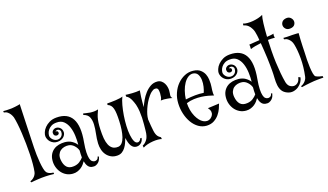

<svg xmlns="http://www.w3.org/2000/svg" viewBox="-88 -1355 3308 1938"><g transform="rotate(-20 1566.0 -385.5)"><path d="M255.9 -25.4Q228.5 -29.3 205.1 -30.3Q181.6 -31.2 163.1 -32.2H123Q101.6 -31.2 81.1 -30.3Q63.5 -29.3 44.4 -27.8Q25.4 -26.4 10.7 -24.4L4.9 -37.1Q27.3 -44.9 42 -57.1Q56.6 -69.3 64.5 -82Q74.2 -96.7 77.1 -112.3Q84 -145.5 88.4 -192.9Q92.8 -240.2 94.2 -295.4Q95.7 -350.6 94.7 -408.7Q93.8 -466.8 90.8 -521.5Q87.9 -576.2 82.5 -622.6Q77.1 -668.9 70.3 -700.2Q64.5 -719.7 53.7 -737.3Q44.9 -752 29.8 -765.1Q14.6 -778.3 -8.8 -782.2L-9.8 -796.9Q8.8 -794.9 25.4 -794.4Q42 -793.9 54.7 -793.9H81.1Q98.6 -794.9 115.2 -796.9Q128.9 -798.8 144.5 -800.8Q160.2 -802.7 170.9 -806.6Q166 -673.8 163.6 -585.4Q161.1 -497.1 159.2 -443.4Q157.2 -380.9 156.2 -344.7Q155.3 -308.6 156.2 -266.6Q157.2 -224.6 160.6 -186Q164.1 -147.5 169.9 -117.2Q175.8 -86.9 184.6 -74.2Q189.5 -65.4 200.2 -58.6Q208 -52.7 221.7 -47.9Q235.4 -43 254.9 -41L255.9 -25.4Z M741.2 -36.1Q738.3 -23.4 731.4 -8.3Q724.6 6.8 711.9 19Q699.2 31.2 681.2 37.6Q663.1 43.9 638.7 38.1Q614.3 32.2 600.1 10.7Q585.9 -10.7 580.1 -43.9Q571.3 -30.3 558.1 -15.1Q544.9 0 526.9 12.2Q508.8 24.4 485.8 31.7Q462.9 39.1 435.5 37.1Q398.4 34.2 369.6 17.1Q340.8 0 321.3 -26.9Q301.8 -53.7 292.5 -87.9Q283.2 -122.1 287.1 -159.2Q291 -196.3 307.1 -222.7Q323.2 -249 347.7 -265.1Q372.1 -281.2 403.3 -287.1Q434.6 -293 467.8 -290Q511.7 -285.2 541 -264.2Q570.3 -243.2 585.9 -217.8Q590.8 -262.7 588.9 -314Q586.9 -365.2 573.2 -407.7Q559.6 -450.2 531.2 -478Q502.9 -505.9 454.1 -504.9Q419.9 -504.9 397.9 -492.7Q376 -480.5 362.8 -463.9Q349.6 -447.3 344.7 -430.2Q339.8 -413.1 339.8 -403.3Q339.8 -393.6 345.7 -381.3Q351.6 -369.1 362.3 -358.9Q373 -348.6 387.7 -342.8Q402.3 -336.9 420.9 -339.8Q433.6 -341.8 443.4 -348.6Q453.1 -355.5 459 -364.3Q464.8 -373 467.3 -382.8Q469.7 -392.6 469.7 -401.4Q469.7 -411.1 463.9 -418.5Q458 -425.8 450.2 -429.7Q442.4 -433.6 432.6 -432.1Q422.9 -430.7 415 -422.9Q423.8 -423.8 432.6 -419.4Q441.4 -415 441.4 -401.4Q441.4 -390.6 432.6 -385.3Q423.8 -379.9 413.1 -380.9Q402.3 -381.8 393.6 -390.1Q384.8 -398.4 384.8 -416Q384.8 -432.6 398.9 -444.3Q413.1 -456.1 431.6 -456.1Q454.1 -456.1 473.1 -438.5Q492.2 -420.9 492.2 -389.6Q492.2 -378.9 486.8 -366.7Q481.4 -354.5 470.7 -343.8Q460 -333 442.4 -325.7Q424.8 -318.4 401.4 -318.4Q377.9 -318.4 359.4 -327.6Q340.8 -336.9 328.1 -351.1Q315.4 -365.2 309.1 -382.3Q302.7 -399.4 302.7 -415Q302.7 -430.7 312.5 -454.6Q322.3 -478.5 343.3 -500Q364.3 -521.5 396 -537.1Q427.7 -552.7 471.7 -552.7Q589.8 -552.7 634.8 -470.2Q679.7 -387.7 649.4 -224.6Q637.7 -159.2 636.7 -118.2Q635.7 -77.1 641.6 -52.7Q647.5 -28.3 658.7 -18.6Q669.9 -8.8 682.6 -6.8Q693.4 -4.9 703.1 -8.8Q710.9 -10.7 718.3 -18.1Q725.6 -25.4 728.5 -41ZM576.2 -85.9Q575.2 -121.1 579.1 -160.2Q571.3 -190.4 547.4 -216.3Q523.4 -242.2 493.2 -247.1Q470.7 -251 446.8 -246.6Q422.9 -242.2 404.3 -229Q385.7 -215.8 375 -192.4Q364.3 -168.9 367.2 -134.8Q372.1 -82 397 -54.7Q421.9 -27.3 470.7 -30.3Q507.8 -32.2 533.7 -49.3Q559.6 -66.4 576.2 -85.9Z M1161.1 -36.1Q1168 -36.1 1174.8 -40Q1180.7 -43 1186 -48.8Q1191.4 -54.7 1195.3 -66.4H1210Q1209 -56.6 1204.1 -44.4Q1199.2 -32.2 1189.5 -22Q1179.7 -11.7 1165 -4.9Q1150.4 2 1130.9 0Q1068.4 -5.9 1055.7 -121.1Q1046.9 -97.7 1035.6 -73.2Q1024.4 -48.8 1008.8 -28.3Q993.2 -7.8 972.2 5.4Q951.2 18.6 921.9 18.6Q884.8 18.6 856.9 3.4Q829.1 -11.7 810.5 -37.1Q792 -62.5 784.2 -95.2Q776.4 -127.9 778.3 -163.1Q781.2 -211.9 792 -262.2Q802.7 -312.5 805.2 -356.9Q807.6 -401.4 794.4 -435.1Q781.2 -468.8 736.3 -484.4L740.2 -499Q754.9 -496.1 772.5 -491.2Q790 -486.3 809.6 -483.4Q829.1 -480.5 851.1 -480.5Q873 -480.5 895.5 -486.3Q883.8 -460.9 874.5 -438.5Q865.2 -416 859.4 -388.7Q853.5 -361.3 850.6 -326.2Q847.7 -291 847.7 -239.3Q847.7 -187.5 856 -152.3Q864.3 -117.2 879.4 -96.7Q894.5 -76.2 915 -67.9Q935.5 -59.6 960.9 -61.5Q985.4 -64.5 1002.4 -84.5Q1019.5 -104.5 1030.8 -137.2Q1042 -169.9 1048.3 -211.9Q1054.7 -253.9 1056.6 -300.8Q1058.6 -347.7 1057.1 -380.9Q1055.7 -414.1 1049.8 -436.5Q1043.9 -459 1032.2 -473.1Q1020.5 -487.3 1001 -495.1L1002.9 -510.7Q1020.5 -510.7 1044.9 -510.7Q1069.3 -510.7 1093.8 -512.2Q1118.2 -513.7 1139.2 -516.6Q1160.2 -519.5 1170.9 -524.4Q1154.3 -492.2 1141.1 -442.9Q1127.9 -393.6 1119.1 -339.4Q1110.4 -285.2 1107.4 -231Q1104.5 -176.8 1109.4 -133.3Q1114.3 -89.8 1126.5 -63Q1138.7 -36.1 1161.1 -36.1Z M1635.7 -420.9Q1634.8 -404.3 1632.3 -392.6Q1629.9 -380.9 1628.9 -371.6Q1627.9 -362.3 1629.9 -354.5Q1631.8 -346.7 1640.6 -336.9Q1614.3 -344.7 1592.8 -348.1Q1571.3 -351.6 1554.7 -353.5Q1536.1 -354.5 1521.5 -353.5Q1531.2 -367.2 1534.7 -383.8Q1538.1 -400.4 1540 -424.8Q1541 -442.4 1538.1 -460.9Q1535.2 -479.5 1518.6 -484.4Q1511.7 -485.4 1503.9 -485.4Q1496.1 -485.4 1486.3 -481Q1476.6 -476.6 1463.9 -466.8Q1451.2 -457 1435.5 -438.5Q1413.1 -412.1 1395.5 -382.3Q1377.9 -352.5 1365.2 -323.2Q1352.5 -293.9 1345.2 -268.1Q1337.9 -242.2 1336.9 -223.6Q1336.9 -220.7 1335.9 -219.7Q1337.9 -181.6 1340.8 -148.4Q1343.8 -115.2 1346.7 -91.8Q1349.6 -69.3 1355 -54.7Q1360.4 -40 1367.2 -30.8Q1374 -21.5 1381.8 -15.6Q1389.6 -9.8 1396.5 -4.9L1398.4 15.6Q1384.8 9.8 1359.4 7.3Q1334 4.9 1305.2 6.8Q1276.4 8.8 1247.1 15.6Q1217.8 22.5 1197.3 34.2L1194.3 11.7Q1221.7 1 1244.6 -28.8Q1267.6 -58.6 1273.4 -122.1Q1276.4 -153.3 1279.8 -186.5Q1283.2 -219.7 1284.2 -253.9Q1285.2 -288.1 1283.2 -324.2Q1281.2 -360.4 1272.5 -398.4Q1264.6 -425.8 1254.9 -449.2Q1247.1 -468.8 1234.9 -485.8Q1222.7 -502.9 1208 -506.8L1206.1 -529.3Q1217.8 -527.3 1235.8 -525.4Q1253.9 -523.4 1274.4 -522Q1294.9 -520.5 1316.4 -520.5Q1337.9 -520.5 1357.4 -522.5Q1353.5 -504.9 1347.2 -457Q1340.8 -409.2 1336.9 -349.6Q1349.6 -378.9 1370.1 -415Q1390.6 -451.2 1418 -481.4Q1445.3 -511.7 1479.5 -530.8Q1513.7 -549.8 1554.7 -545.9Q1579.1 -543 1595.2 -529.3Q1611.3 -515.6 1620.6 -497.1Q1629.9 -478.5 1633.3 -458Q1636.7 -437.5 1635.7 -420.9Z M1676.8 -264.6Q1679.7 -322.3 1701.7 -372.1Q1723.6 -421.9 1758.8 -457.5Q1793.9 -493.2 1838.4 -511.7Q1882.8 -530.3 1930.7 -524.4Q1978.5 -518.6 2004.4 -495.1Q2030.3 -471.7 2041 -442.9Q2051.8 -414.1 2052.7 -385.7Q2053.7 -357.4 2052.7 -341.8Q2051.8 -327.1 2049.3 -309.6Q2046.9 -292 2044.4 -274.9Q2042 -257.8 2042 -242.7Q2042 -227.5 2044.9 -217.8Q2020.5 -225.6 1988.3 -234.9Q1956.1 -244.1 1918.5 -249Q1880.9 -253.9 1840.3 -252.4Q1799.8 -251 1759.8 -238.3Q1758.8 -201.2 1765.1 -164.6Q1771.5 -127.9 1786.1 -94.7Q1798.8 -66.4 1815.4 -44.9Q1832 -23.4 1851.1 -12.2Q1870.1 -1 1890.1 0Q1910.2 1 1930.7 -11.7Q1947.3 -23.4 1956.1 -40Q1963.9 -53.7 1962.4 -73.2Q1960.9 -92.8 1941.4 -118.2L2063.5 -124Q2056.6 -104.5 2043.5 -75.2Q2030.3 -45.9 2007.8 -18.6Q1985.4 8.8 1952.1 27.3Q1918.9 45.9 1872.1 43.9Q1825.2 41 1787.6 14.2Q1750 -12.7 1724.6 -55.7Q1699.2 -98.6 1686.5 -152.8Q1673.8 -207 1676.8 -264.6ZM1918.9 -499Q1891.6 -502 1865.7 -485.4Q1839.8 -468.8 1818.8 -438Q1797.9 -407.2 1783.2 -365.2Q1768.6 -323.2 1762.7 -277.3Q1818.4 -284.2 1866.2 -284.7Q1914.1 -285.2 1955.1 -278.3Q1965.8 -300.8 1974.6 -336.4Q1983.4 -372.1 1982.4 -406.7Q1981.4 -441.4 1967.3 -467.8Q1953.1 -494.1 1918.9 -499Z M2603.5 -36.1Q2600.6 -23.4 2593.8 -8.3Q2586.9 6.8 2574.2 19Q2561.5 31.2 2543.5 37.6Q2525.4 43.9 2501 38.1Q2476.6 32.2 2462.4 10.7Q2448.2 -10.7 2442.4 -43.9Q2433.6 -30.3 2420.4 -15.1Q2407.2 0 2389.2 12.2Q2371.1 24.4 2348.1 31.7Q2325.2 39.1 2297.9 37.1Q2260.7 34.2 2231.9 17.1Q2203.1 0 2183.6 -26.9Q2164.1 -53.7 2154.8 -87.9Q2145.5 -122.1 2149.4 -159.2Q2153.3 -196.3 2169.4 -222.7Q2185.5 -249 2210 -265.1Q2234.4 -281.2 2265.6 -287.1Q2296.9 -293 2330.1 -290Q2374 -285.2 2403.3 -264.2Q2432.6 -243.2 2448.2 -217.8Q2453.1 -262.7 2451.2 -314Q2449.2 -365.2 2435.5 -407.7Q2421.9 -450.2 2393.6 -478Q2365.2 -505.9 2316.4 -504.9Q2282.2 -504.9 2260.3 -492.7Q2238.3 -480.5 2225.1 -463.9Q2211.9 -447.3 2207 -430.2Q2202.1 -413.1 2202.1 -403.3Q2202.1 -393.6 2208 -381.3Q2213.9 -369.1 2224.6 -358.9Q2235.4 -348.6 2250 -342.8Q2264.6 -336.9 2283.2 -339.8Q2295.9 -341.8 2305.7 -348.6Q2315.4 -355.5 2321.3 -364.3Q2327.1 -373 2329.6 -382.8Q2332 -392.6 2332 -401.4Q2332 -411.1 2326.2 -418.5Q2320.3 -425.8 2312.5 -429.7Q2304.7 -433.6 2294.9 -432.1Q2285.2 -430.7 2277.3 -422.9Q2286.1 -423.8 2294.9 -419.4Q2303.7 -415 2303.7 -401.4Q2303.7 -390.6 2294.9 -385.3Q2286.1 -379.9 2275.4 -380.9Q2264.6 -381.8 2255.9 -390.1Q2247.1 -398.4 2247.1 -416Q2247.1 -432.6 2261.2 -444.3Q2275.4 -456.1 2293.9 -456.1Q2316.4 -456.1 2335.4 -438.5Q2354.5 -420.9 2354.5 -389.6Q2354.5 -378.9 2349.1 -366.7Q2343.8 -354.5 2333 -343.8Q2322.3 -333 2304.7 -325.7Q2287.1 -318.4 2263.7 -318.4Q2240.2 -318.4 2221.7 -327.6Q2203.1 -336.9 2190.4 -351.1Q2177.7 -365.2 2171.4 -382.3Q2165 -399.4 2165 -415Q2165 -430.7 2174.8 -454.6Q2184.6 -478.5 2205.6 -500Q2226.6 -521.5 2258.3 -537.1Q2290 -552.7 2334 -552.7Q2452.1 -552.7 2497.1 -470.2Q2542 -387.7 2511.7 -224.6Q2500 -159.2 2499 -118.2Q2498 -77.1 2503.9 -52.7Q2509.8 -28.3 2521 -18.6Q2532.2 -8.8 2544.9 -6.8Q2555.7 -4.9 2565.4 -8.8Q2573.2 -10.7 2580.6 -18.1Q2587.9 -25.4 2590.8 -41ZM2438.5 -85.9Q2437.5 -121.1 2441.4 -160.2Q2433.6 -190.4 2409.7 -216.3Q2385.7 -242.2 2355.5 -247.1Q2333 -251 2309.1 -246.6Q2285.2 -242.2 2266.6 -229Q2248 -215.8 2237.3 -192.4Q2226.6 -168.9 2229.5 -134.8Q2234.4 -82 2259.3 -54.7Q2284.2 -27.3 2333 -30.3Q2370.1 -32.2 2396 -49.3Q2421.9 -66.4 2438.5 -85.9Z M2835.9 -32.2Q2858.4 -32.2 2877.9 -47.9Q2897.5 -63.5 2905.3 -100.6L2925.8 -92.8Q2922.9 -69.3 2907.2 -45.4Q2891.6 -21.5 2867.2 -4.9Q2842.8 11.7 2812 16.6Q2781.2 21.5 2749 6.8Q2713.9 -9.8 2698.2 -36.1Q2682.6 -62.5 2678.7 -97.2Q2674.8 -131.8 2677.7 -172.4Q2680.7 -212.9 2680.7 -256.8Q2680.7 -282.2 2680.2 -316.9Q2679.7 -351.6 2678.2 -390.6Q2676.8 -429.7 2673.8 -471.2Q2670.9 -512.7 2668 -552.7Q2634.8 -548.8 2605 -543.5Q2575.2 -538.1 2554.7 -530.3Q2553.7 -539.1 2554.2 -543.9Q2554.7 -548.8 2555.2 -553.2Q2555.7 -557.6 2555.7 -563Q2555.7 -568.4 2553.7 -578.1Q2577.1 -580.1 2606 -582Q2634.8 -584 2665 -585.9Q2664.1 -599.6 2663.1 -612.8Q2662.1 -626 2660.2 -638.7Q2655.3 -684.6 2642.1 -711.9Q2628.9 -739.3 2613.3 -753.9Q2597.7 -768.6 2584 -773.9Q2570.3 -779.3 2563.5 -781.2L2566.4 -799.8Q2585 -792 2612.3 -789.6Q2639.6 -787.1 2669.4 -789.6Q2699.2 -792 2728 -798.8Q2756.8 -805.7 2778.3 -816.4Q2768.6 -789.1 2761.2 -729.5Q2753.9 -669.9 2749 -590.8Q2799.8 -593.8 2822.3 -598.6Q2817.4 -592.8 2817.4 -579.6Q2817.4 -566.4 2820.3 -555.7Q2803.7 -557.6 2785.2 -558.1Q2766.6 -558.6 2747.1 -558.6Q2744.1 -502 2743.2 -440.4Q2742.2 -378.9 2744.6 -318.8Q2747.1 -258.8 2752.4 -201.7Q2757.8 -144.5 2766.6 -96.7Q2774.4 -62.5 2793.9 -47.9Q2813.5 -33.2 2835.9 -32.2Z M2900.4 -4.9Q2922.9 -12.7 2937.5 -25.4Q2952.1 -38.1 2960 -50.8Q2969.7 -65.4 2972.7 -81.1Q2994.1 -180.7 2994.1 -271Q2994.1 -361.3 2980.5 -425.8Q2976.6 -446.3 2965.8 -463.9Q2957 -478.5 2941.4 -491.7Q2925.8 -504.9 2901.4 -508.8L2900.4 -524.4Q2919.9 -522.5 2937 -522Q2954.1 -521.5 2966.8 -521.5H2994.1Q3005.9 -520.5 3017.6 -520.5Q3028.3 -519.5 3039.6 -519.5Q3050.8 -519.5 3061.5 -517.6Q3058.6 -482.4 3056.6 -445.8Q3054.7 -409.2 3053.7 -379.9Q3051.8 -345.7 3051.8 -313.5Q3049.8 -277.3 3048.8 -234.9Q3047.9 -192.4 3049.8 -154.3Q3051.8 -116.2 3056.6 -87.4Q3061.5 -58.6 3072.3 -49.8Q3078.1 -45.9 3087.9 -42Q3095.7 -38.1 3108.9 -34.2Q3122.1 -30.3 3141.6 -26.4L3142.6 -9.8Q3123 -10.7 3105 -10.3Q3086.9 -9.8 3073.2 -9.8Q3056.6 -8.8 3042 -8.8Q3021.5 -7.8 2998 -4.9Q2978.5 -2.9 2954.1 0Q2929.7 2.9 2907.2 6.8ZM3001 -589.8Q2970.7 -587.9 2954.1 -604Q2937.5 -620.1 2935.5 -640.6Q2933.6 -661.1 2946.8 -679.2Q2960 -697.3 2989.3 -701.2Q3019.5 -705.1 3037.6 -688.5Q3055.7 -671.9 3058.6 -650.9Q3061.5 -629.9 3047.9 -610.8Q3034.2 -591.8 3001 -589.8Z"/></g></svg>

Font: Mystery Quest
Style: Regular
Weight: 400
Designer: Squid
Foundry: Font Diner, Inc DBA Sideshow
Version: Version 1.000